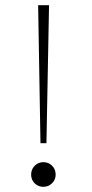

<svg xmlns="http://www.w3.org/2000/svg" viewBox="-20 -708 355 740"><path d="M136 -156 127 -688H169L159 -156ZM147 12Q134 12 123.2 5.8Q112.5 -0.5 106.2 -11.2Q100 -22 100 -35Q100 -55.5 113.8 -69.2Q127.5 -83 147 -83Q167 -83 180.8 -69.2Q194.5 -55.5 194.5 -35Q194.5 -15.5 180.8 -1.8Q167 12 147 12Z"/></svg>

Font: League Spartan Thin
Style: Regular
Weight: 100
Foundry: The League of Moveable Type
Version: Version 2.002